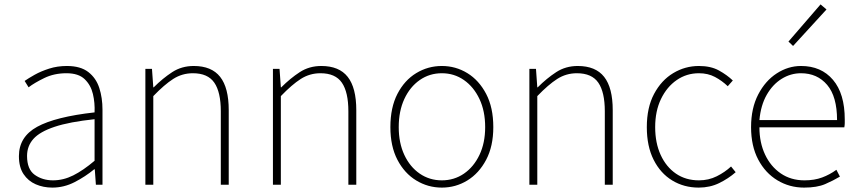

<svg xmlns="http://www.w3.org/2000/svg" viewBox="-20 -840 3903 873"><path d="M218 13Q177 13 142.5 -2Q108 -17 87 -48.5Q66 -80 66 -130Q66 -218 149 -263.5Q232 -309 410 -329Q412 -372 402.5 -412.5Q393 -453 365 -480Q337 -507 282 -507Q226 -507 181 -485Q136 -463 110 -443L92 -472Q109 -484 137.5 -500Q166 -516 203.5 -528Q241 -540 284 -540Q346 -540 381.5 -512.5Q417 -485 431.5 -440Q446 -395 446 -341V0H416L411 -70H408Q368 -37 319.5 -12Q271 13 218 13ZM221 -20Q268 -20 313 -42.5Q358 -65 410 -109V-298Q296 -286 228.5 -263.5Q161 -241 132 -208.5Q103 -176 103 -131Q103 -70 138 -45Q173 -20 221 -20Z M641 0V-527H671L677 -443H679Q720 -484 763 -512Q806 -540 861 -540Q942 -540 981 -490.5Q1020 -441 1020 -339V0H984V-334Q984 -421 954.5 -464Q925 -507 857 -507Q808 -507 767.5 -481Q727 -455 677 -403V0Z M1221 0V-527H1251L1257 -443H1259Q1300 -484 1343 -512Q1386 -540 1441 -540Q1522 -540 1561 -490.5Q1600 -441 1600 -339V0H1564V-334Q1564 -421 1534.5 -464Q1505 -507 1437 -507Q1388 -507 1347.5 -481Q1307 -455 1257 -403V0Z M1989 13Q1926 13 1872.5 -19.5Q1819 -52 1787 -113.5Q1755 -175 1755 -262Q1755 -351 1787 -413Q1819 -475 1872.5 -507.5Q1926 -540 1989 -540Q2052 -540 2105 -507.5Q2158 -475 2190.5 -413Q2223 -351 2223 -262Q2223 -175 2190.5 -113.5Q2158 -52 2105 -19.5Q2052 13 1989 13ZM1989 -20Q2045 -20 2089.5 -50.5Q2134 -81 2160 -135.5Q2186 -190 2186 -262Q2186 -335 2160 -390Q2134 -445 2089.5 -476Q2045 -507 1989 -507Q1933 -507 1888.5 -476Q1844 -445 1818.5 -390Q1793 -335 1793 -262Q1793 -190 1818.5 -135.5Q1844 -81 1888.5 -50.5Q1933 -20 1989 -20Z M2387 0V-527H2417L2423 -443H2425Q2466 -484 2509 -512Q2552 -540 2607 -540Q2688 -540 2727 -490.5Q2766 -441 2766 -339V0H2730V-334Q2730 -421 2700.5 -464Q2671 -507 2603 -507Q2554 -507 2513.5 -481Q2473 -455 2423 -403V0Z M3157 13Q3090 13 3036.5 -19.5Q2983 -52 2952 -113.5Q2921 -175 2921 -262Q2921 -351 2954 -413Q2987 -475 3041 -507.5Q3095 -540 3158 -540Q3212 -540 3249 -519.5Q3286 -499 3312 -474L3289 -448Q3263 -473 3231 -490Q3199 -507 3158 -507Q3102 -507 3057 -476Q3012 -445 2985.5 -390Q2959 -335 2959 -262Q2959 -190 2984 -135.5Q3009 -81 3053.5 -50.5Q3098 -20 3158 -20Q3202 -20 3239 -38.5Q3276 -57 3304 -83L3325 -57Q3292 -28 3250 -7.5Q3208 13 3157 13Z M3636 13Q3570 13 3515 -20Q3460 -53 3427.5 -114.5Q3395 -176 3395 -262Q3395 -348 3427.5 -410.5Q3460 -473 3512 -506.5Q3564 -540 3622 -540Q3714 -540 3767.5 -477Q3821 -414 3821 -297Q3821 -289 3821 -280.5Q3821 -272 3819 -261H3433Q3433 -192 3458.5 -137.5Q3484 -83 3530 -51.5Q3576 -20 3638 -20Q3683 -20 3718 -33Q3753 -46 3783 -68L3799 -37Q3769 -19 3732 -3Q3695 13 3636 13ZM3433 -294H3786Q3786 -401 3741 -454Q3696 -507 3622 -507Q3575 -507 3534 -481.5Q3493 -456 3466 -408.5Q3439 -361 3433 -294ZM3586 -631 3565 -651 3711 -820 3738 -797Z"/></svg>

Font: Source Han Sans SC ExtraLight
Style: Regular
Weight: 250
Designer: Ryoko NISHIZUKA 西塚涼子 (kana, bopomofo & ideographs); Paul D. Hunt (Latin, Greek & Cyrillic); Sandoll Communications 산돌커뮤니
Foundry: Adobe
Version: Version 2.004;hotconv 1.0.118;makeotfexe 2.5.65603